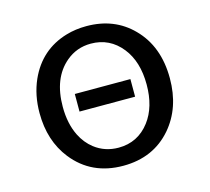

<svg xmlns="http://www.w3.org/2000/svg" viewBox="-117 -943 1234 1127"><g transform="rotate(-15 500.0 -380.0)"><path d="M331.1 -437H668.9V-330.1H331.1ZM499 -804.2Q668.5 -804.2 777.3 -693.8Q894 -576.2 894 -381.8Q894 -202.6 792 -84Q681.2 43.9 498 43.9Q305.7 43.9 193.4 -97.7Q102.1 -212.9 102.1 -382.3Q102.1 -490.7 141.6 -580.1Q212.4 -738.8 375.5 -787.1Q433.1 -804.2 499 -804.2ZM497.6 -698.2Q411.1 -698.2 346.2 -643.1Q243.2 -555.7 243.2 -381.8Q243.2 -280.3 280.3 -205.1Q308.1 -149.4 353.5 -114.3Q416 -65.9 499 -65.9Q616.2 -65.9 688 -160.2Q752.9 -245.6 752.9 -381.8Q752.9 -521.5 684.6 -607.4Q612.3 -698.2 497.6 -698.2Z"/></g></svg>

Font: BIZ UDPGothic
Style: Bold
Weight: 700
Designer: TypeBank Co., Ltd.
Foundry: Morisawa Inc.
Version: Version 1.051